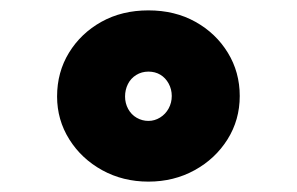

<svg xmlns="http://www.w3.org/2000/svg" viewBox="-20 -739 572 370"><path d="M266 -389Q217 -389 177 -411Q137 -433 113.5 -470.5Q90 -508 90 -553Q90 -600 113 -637.5Q136 -675 175.5 -697Q215 -719 266 -719Q317 -719 356.5 -697Q396 -675 419 -637.5Q442 -600 442 -554Q442 -508 418.5 -470.5Q395 -433 355 -411Q315 -389 266 -389ZM266 -506Q278 -506 288.5 -512.5Q299 -519 305 -530Q311 -541 311 -554Q311 -567 305 -578Q299 -589 289 -595Q279 -601 266 -601Q253 -601 242.5 -594.5Q232 -588 226.5 -577Q221 -566 221 -553Q221 -540 227 -529Q233 -518 243.5 -512Q254 -506 266 -506Z"/></svg>

Font: Lexend Deca Black
Style: Regular
Weight: 900
Designer: Bonnie Shaver-Troup, Thomas Jockin
Foundry: Lexend
Version: Version 1.007